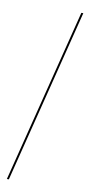

<svg xmlns="http://www.w3.org/2000/svg" viewBox="-98 -799 449 958"><g transform="rotate(10 127.0 -319.5)"><path d="M11 121 233 -760H243L21 121Z"/></g></svg>

Font: Noto Serif Display SemiCondensed Light
Style: Regular
Weight: 300
Width: 4
Designer: Monotype Design Team
Foundry: Monotype Imaging Inc.
Version: Version 2.009